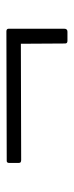

<svg xmlns="http://www.w3.org/2000/svg" viewBox="160 -594 226 585"><g transform="rotate(-90 272.5 -302.0)"><path d="M477 -360Q477 -351 465 -351L77 -350Q73 -350 70.5 -351.5Q68 -353 68 -358V-386Q68 -394 74 -394L469 -395Q477 -395 477 -388ZM477 -219Q477 -209 468 -209H440Q432 -209 432 -216L431 -378Q431 -386 438 -386H468Q477 -386 477 -375Z"/></g></svg>

Font: Libre Franklin Thin ExtraLight
Style: Regular
Weight: 250
Version: Version 3.000